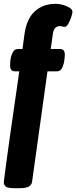

<svg xmlns="http://www.w3.org/2000/svg" viewBox="-25 -780 400 1007"><path d="M51 207Q17 207 6 199Q-5 191 -5 175Q-5 172 -1 142Q3 112 9.5 63Q16 14 24.5 -46.5Q33 -107 42.5 -171.5Q52 -236 60.5 -297Q69 -358 76 -406H53Q28 -406 28 -437Q28 -439 28.5 -452.5Q29 -466 33 -482.5Q37 -499 45.5 -511Q54 -523 70 -523H93L103 -598Q114 -681 157.5 -720.5Q201 -760 267 -760Q284 -760 304.5 -754.5Q325 -749 340 -739.5Q355 -730 355 -717Q355 -709 348.5 -690Q342 -671 333 -655Q324 -639 314 -639Q309 -639 302 -641Q295 -643 289 -643Q257 -643 252 -600L241 -523H291Q315 -523 315 -492Q315 -491 314 -478Q313 -465 309.5 -448Q306 -431 297.5 -418.5Q289 -406 274 -406H224L143 175Q140 191 125 199Q110 207 79 207Z"/></svg>

Font: Asap Semi Condensed
Style: Bold
Weight: 700
Width: 4
Designer: Pablo Cosgaya
Foundry: Omnibus-Type
Version: Version 3.001; ttfautohint (v1.8.4.7-5d5b)